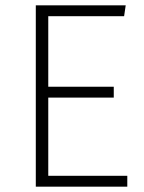

<svg xmlns="http://www.w3.org/2000/svg" viewBox="-20 -704 544 724"><path d="M448 -643H162V-377H409V-336H162V-41H460V0H115V-684H454Z"/></svg>

Font: FiraGO ExtraLight
Style: Regular
Weight: 200
Designer: bBox Type
Foundry: bBox Type GmbH
Version: Version 1.001